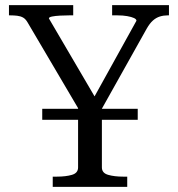

<svg xmlns="http://www.w3.org/2000/svg" viewBox="-20 -730 695 750"><path d="M145 -305H518V-262H145ZM285 -328 293 -294 88 -642Q80 -656 70 -661.5Q60 -667 47 -668.5Q34 -670 20 -670H15V-710H266V-670H250Q233 -670 214.5 -669Q196 -668 183.5 -665.5Q171 -663 171 -658L362 -332L338 -333L513 -649Q513 -655 503.5 -659.5Q494 -664 477 -667Q460 -670 439 -670H418V-710H640V-670H635Q619 -670 604.5 -665.5Q590 -661 577.5 -650Q565 -639 553 -618L371 -293L378 -328V-76Q378 -54 402.5 -47Q427 -40 461 -40H477V0H186V-40H202Q237 -40 261 -47Q285 -54 285 -76Z"/></svg>

Font: Roboto Serif 72pt
Style: Regular
Weight: 400
Designer: Greg Gazdowicz
Foundry: Commercial Type
Version: Version 1.008